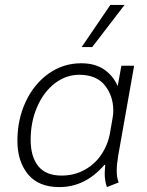

<svg xmlns="http://www.w3.org/2000/svg" viewBox="-20 -753 599 783"><path d="M51 -179Q51 -266 85 -338.5Q119 -411 178.5 -453Q238 -495 311 -495Q367 -495 404 -470Q441 -445 460 -402L475 -485H527L462 -118Q456 -82 456 -57Q456 -27 464 -9L416 10Q407 -15 407 -46Q407 -54 409 -80L406 -81Q328 10 222 10Q137 10 94 -42.5Q51 -95 51 -179ZM429 -213 439 -271Q442 -286 442 -302Q442 -362 407.5 -405Q373 -448 303 -448Q249 -448 203.5 -413Q158 -378 131.5 -317Q105 -256 105 -183Q105 -114 136 -75.5Q167 -37 231 -37Q283 -37 325.5 -60.5Q368 -84 394.5 -124.5Q421 -165 429 -213ZM430 -733H488L356 -561H313Z"/></svg>

Font: Niramit ExtraLight
Style: Italic
Weight: 200
Italic angle: -10°
Designer: Katatrad Aksorn Co.,Ltd.
Foundry: Cadson Demak Co.,Ltd.
Version: Version 1.000; ttfautohint (v1.6)